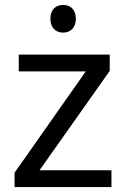

<svg xmlns="http://www.w3.org/2000/svg" viewBox="-20 -757 510 777"><path d="M236 -737C207 -737 184 -720 184 -681C184 -643 207 -625 236 -625C263 -625 287 -643 287 -681C287 -720 263 -737 236 -737ZM431 0V-68H140L424 -470V-536H56V-468H327L39 -58V0Z"/></svg>

Font: Noto Sans Newa
Style: Regular
Weight: 400
Designer: Monotype Design Team
Foundry: Monotype Imaging Inc.
Version: Version 2.007